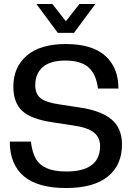

<svg xmlns="http://www.w3.org/2000/svg" viewBox="-20 -946 670 976"><path d="M314.9 9.8Q171.9 9.8 100.8 -50.5Q29.8 -110.8 29.8 -226.1H137.2Q143.1 -172.9 161.4 -140.4Q179.7 -107.9 217.5 -91.1Q255.4 -74.2 316.9 -74.2Q488.8 -74.2 488.8 -204.1Q488.8 -246.1 458 -272Q427.2 -297.9 347.2 -309.1L248 -324.2Q139.2 -339.8 93.5 -381.8Q47.9 -423.8 47.9 -505.9Q47.9 -604.5 116 -663.3Q184.1 -722.2 314.9 -722.2Q447.3 -722.2 514.6 -662.6Q582 -603 582 -496.1H478Q469.2 -568.4 430.2 -603.3Q391.1 -638.2 312 -638.2Q234.9 -638.2 197 -604.7Q159.2 -571.3 159.2 -512.2Q159.2 -469.7 185.5 -447.5Q211.9 -425.3 284.2 -415L382.8 -399.9Q492.2 -384.3 546.1 -339.6Q600.1 -294.9 600.1 -210.9Q600.1 -106.9 528.1 -48.6Q456.1 9.8 314.9 9.8ZM356 -778.8H273.9L165 -925.8H246.1L314.9 -837.9L383.8 -925.8H464.8Z"/></svg>

Font: Creato Display Medium
Style: Regular
Weight: 500
Version: Version 1.000